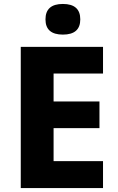

<svg xmlns="http://www.w3.org/2000/svg" viewBox="-20 -951 596 971"><path d="M85 0V-714H501V-579H251V-438H483V-303H251V-136H501V0ZM386 -853Q386 -776 298 -776Q210 -776 210 -853Q210 -931 298 -931Q386 -931 386 -853Z"/></svg>

Font: Noto Sans UI ExtraBold
Style: Regular
Weight: 800
Designer: Monotype Design Team
Foundry: Monotype Imaging Inc.
Version: Version 1.001